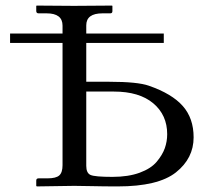

<svg xmlns="http://www.w3.org/2000/svg" viewBox="-20 -666 735 688"><path d="M289.1 -337.9V-71.8Q289.1 -45.9 304.4 -39.1Q319.8 -32.2 382.8 -32.2Q439.9 -32.2 480.5 -47.1Q521 -62 541.5 -86.4Q562 -110.8 570.6 -135Q579.1 -159.2 579.1 -185.1Q579.1 -253.9 529.1 -295.9Q479 -337.9 388.2 -337.9ZM289.1 -512.2V-373H372.1Q473.1 -373 513.2 -358.9Q596.2 -330.1 635 -286.1Q673.8 -242.2 673.8 -173.8Q673.8 -98.6 610.4 -48.3Q546.9 2 401.9 2Q351.1 2 311.5 1Q272 0 246.1 0L111.8 2L109.9 0V-19Q109.9 -26.9 118.2 -26.9H149.9Q180.7 -26.9 192.4 -37.4Q204.1 -47.9 204.1 -74.2V-512.2H16.1V-545.9H204.1V-574.2Q204.1 -618.2 147 -618.2H118.2Q110.4 -618.2 109.9 -626V-645L111.8 -646Q203.6 -645 245.1 -645L380.9 -646L382.8 -645V-626Q382.8 -618.2 375 -618.2H347.2Q289.1 -618.2 289.1 -575.2V-545.9H566.9V-512.2Z"/></svg>

Font: Linux Libertine
Style: Regular
Weight: 400
Designer: Philipp H. Poll
Foundry: Philipp H. Poll
Version: Version 5.3.0 ; ttfautohint (v0.9)